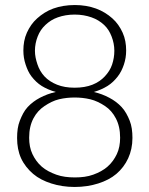

<svg xmlns="http://www.w3.org/2000/svg" viewBox="-20 -736 593 764"><path d="M277 8C311 8 343 3 371 -6C399 -15 423 -27 443 -44C463 -61 479 -82 490 -106C501 -130 507 -157 507 -187C507 -213 504 -236 496 -256C488 -276 478 -295 464 -310C450 -325 434 -337 415 -347C396 -357 376 -365 353 -370C374 -376 392 -384 408 -394C424 -404 437 -417 448 -431C459 -445 467 -461 473 -479C479 -497 482 -515 482 -535C482 -560 478 -584 468 -606C458 -628 445 -647 427 -663C409 -679 387 -693 362 -702C337 -711 309 -716 278 -716C246 -716 217 -711 192 -702C167 -693 146 -679 128 -663C110 -647 97 -628 87 -606C77 -584 73 -560 73 -535C73 -515 76 -497 82 -479C88 -461 95 -445 106 -431C117 -417 130 -404 146 -394C162 -384 181 -376 202 -370C179 -365 158 -357 139 -347C120 -337 104 -325 90 -310C76 -295 67 -276 59 -256C51 -236 48 -213 48 -187C48 -157 53 -130 64 -106C75 -82 92 -61 112 -44C132 -27 156 -15 184 -6C212 3 243 8 277 8ZM278 -30C251 -30 226 -33 204 -41C182 -49 162 -59 146 -73C130 -87 118 -104 109 -123C100 -142 96 -164 96 -188C96 -219 102 -244 113 -265C124 -286 139 -302 157 -314C175 -326 194 -336 215 -341C236 -346 257 -348 277 -348C297 -348 318 -346 339 -341C360 -336 380 -326 398 -314C416 -302 430 -286 441 -265C452 -244 458 -219 458 -188C458 -164 454 -142 445 -123C436 -104 424 -87 408 -73C392 -59 373 -49 351 -41C329 -33 305 -30 278 -30ZM277 -387C250 -387 227 -391 207 -399C187 -407 170 -418 157 -432C144 -446 135 -462 129 -480C123 -498 119 -515 119 -534C119 -554 123 -573 130 -591C137 -609 147 -624 161 -637C175 -650 190 -660 210 -667C230 -674 252 -678 277 -678C302 -678 324 -674 344 -667C364 -660 380 -650 394 -637C408 -624 417 -609 424 -591C431 -573 435 -554 435 -534C435 -515 432 -497 426 -479C420 -461 410 -446 397 -432C384 -418 368 -407 348 -399C328 -391 304 -387 277 -387Z"/></svg>

Font: SVN-Aleo
Style: Light
Weight: 300
Designer: Alessio Laiso
Version: Version 1.2.2